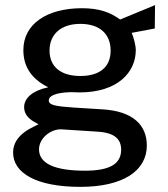

<svg xmlns="http://www.w3.org/2000/svg" viewBox="-20 -557 655 748"><path d="M293 171C460 171 552 108 552 10C552 -69 499 -124 379 -131C332 -134 293 -136 267 -138C197 -143 170 -147 170 -166C170 -181 190 -196 255 -198L290 -197C438 -197 509 -275 509 -362C509 -380 501 -411 493 -429L583 -446L584 -537L448 -481C409 -509 367 -525 299 -525C165 -525 71 -465 71 -362C71 -301 99 -251 168 -217C106 -204 74 -174 74 -140C74 -99 112 -83 130 -73C117 -64 31 -37 31 37C31 117 121 171 293 171ZM293 -261C217 -261 173 -297 173 -360C173 -423 217 -464 293 -464C369 -464 411 -424 411 -360C411 -297 370 -261 293 -261ZM311 108C195 108 132 81 132 25C132 -20 180 -56 221 -53L361 -44C426 -40 452 -15 452 26C452 81 409 108 311 108Z"/></svg>

Font: United Sans Medium
Style: Regular
Weight: 500
Designer: Pablo Impallari, Rodrigo Fuenzalida (Modified by Dan O. Williams)
Version: Version 1.000;PS 001.000;hotconv 1.0.88;makeotf.lib2.5.64775